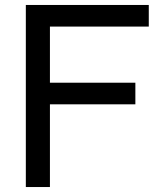

<svg xmlns="http://www.w3.org/2000/svg" viewBox="-20 -753 665 773"><path d="M84 0V-733H579V-646H181V-420H525V-333H181V0Z"/></svg>

Font: MongolianScript
Style: Regular
Weight: 400
Designer: Bolorsoft LLC, NUM
Foundry: Bolorsoft LLC
Version: Version 3.2